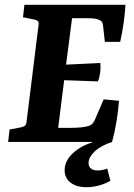

<svg xmlns="http://www.w3.org/2000/svg" viewBox="-20 -593 561 802"><path d="M418 -418 411 -481Q410 -494 406.5 -500.5Q403 -507 391 -511Q379 -516 363.5 -516.5Q348 -517 334 -517H281L256 -323L399 -330Q401 -311 398.5 -290.5Q396 -270 389 -253L248 -258L223 -59H278Q300 -59 319 -61Q338 -63 351 -67Q362 -71 368 -78.5Q374 -86 379 -99L413 -178L477 -172Q474 -131 467 -87.5Q460 -44 448 0H14L20 -52L67 -61Q78 -63 84 -68Q90 -73 91 -85L141 -488Q143 -501 137.5 -505.5Q132 -510 120 -512L76 -521L82 -573H504Q502 -537 496.5 -497.5Q491 -458 482 -418ZM341 189Q300 189 275 170Q250 151 250 118Q250 80 283 48.5Q316 17 365 2V-8H448V0Q400 16 375 40Q350 64 350 88Q350 103 360 111Q370 119 388 119Q398 119 408 117Q418 115 428 111L441 162Q419 175 393 182Q367 189 341 189Z"/></svg>

Font: Yrsa
Style: Italic
Weight: 400
Italic angle: -7.10001°
Designer: Anna Giedrys (Yrsa+Rasa design), David Brezina (Yrsa art-direction, Rasa art-direction, design)
Foundry: Rosetta Type Foundry
Version: Version 2.004